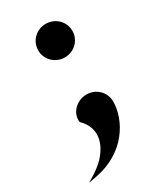

<svg xmlns="http://www.w3.org/2000/svg" viewBox="-133 -386 470 565"><g transform="rotate(-30 102.5 -103.5)"><path d="M-2 131 25 126C132 106 179 21 179 -41C179 -73 153 -98 121 -98C90 -98 60 -73 63 -40V-39L64 -37C104 2 93 51 55 90C45 100 33 109 21 117ZM63 -281C63 -249 89 -224 121 -224C153 -224 179 -249 179 -281C179 -313 153 -338 121 -338C89 -338 63 -313 63 -281Z"/></g></svg>

Font: Charger Sport
Style: SeBd
Weight: 600
Designer: Jasper
Foundry: Cannot Into Space Fonts
Version: Version 1.1